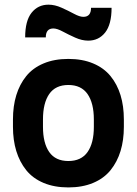

<svg xmlns="http://www.w3.org/2000/svg" viewBox="-20 -798 593 831"><path d="M36.1 -249V-280.8Q36.1 -338.9 50.5 -386Q64.9 -433.1 93.5 -468.5Q122.1 -503.9 168.5 -523.4Q214.8 -543 275.9 -543Q336.9 -543 383.3 -523.4Q429.7 -503.9 458.5 -468.5Q487.3 -433.1 501.7 -386Q516.1 -338.9 516.1 -280.8V-249Q516.1 -191.4 501.7 -144.3Q487.3 -97.2 458.5 -61.5Q429.7 -25.9 383.1 -6.3Q336.4 13.2 275.9 13.2Q215.3 13.2 168.7 -6.3Q122.1 -25.9 93.5 -61.5Q64.9 -97.2 50.5 -144.3Q36.1 -191.4 36.1 -249ZM386.2 -249V-280.8Q386.2 -351.6 358.9 -390.9Q331.5 -430.2 275.9 -430.2Q220.2 -430.2 193.1 -391.1Q166 -352.1 166 -280.8V-249Q166 -178.7 193.1 -139.9Q220.2 -101.1 275.9 -101.1Q331.5 -101.1 358.9 -139.9Q386.2 -178.7 386.2 -249ZM374 -764.2H462.9Q462.9 -692.4 435.1 -657.2Q407.2 -622.1 361.8 -622.1Q334.5 -622.1 305.2 -635.3Q275.9 -648.4 251.5 -661.6Q227.1 -674.8 210.9 -674.8Q178.2 -674.8 178.2 -636.2H88.9Q88.9 -708 116.7 -742.9Q144.5 -777.8 189.9 -777.8Q217.3 -777.8 246.6 -764.6Q275.9 -751.5 300.3 -738.3Q324.7 -725.1 340.8 -725.1Q374 -725.1 374 -764.2Z"/></svg>

Font: Cooper Hewitt
Style: Semibold
Weight: 709
Designer: Village Type and Design LLC
Foundry: Cooper Hewitt Smithsonian Design Museum
Version: 1.000